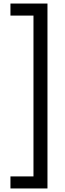

<svg xmlns="http://www.w3.org/2000/svg" viewBox="-20 -820 366 1084"><path d="M39 244V176H169V-732H39V-800H248V244Z"/></svg>

Font: Noto Sans Tamil ExtraCondensed
Style: Regular
Weight: 400
Width: 2
Designer: Jelle Bosma - Monotype Design Team
Foundry: Monotype Imaging Inc.
Version: Version 2.004